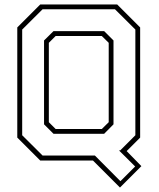

<svg xmlns="http://www.w3.org/2000/svg" viewBox="-20 -720 712 861"><path d="M518 121 397 0H160.5L57.5 -103V-597L160.5 -700H505.5L608.5 -597V-103L548 -42.5L614 25ZM520 92.5 586 26.5 513.5 -45.5H519L587 -113.5V-587.5L495.5 -678.5H171L79.5 -587.5V-113.5L171 -22.5H405.5ZM229.5 -141.5H436.5L467.5 -172V-528L436.5 -558.5H229.5L199 -528V-172ZM220 -120 177.5 -162.5V-538.5L220 -580.5H447L489 -538.5V-162.5L447 -120Z"/></svg>

Font: Tourney Thin ExtraLight
Style: Regular
Weight: 250
Version: Version 1.015